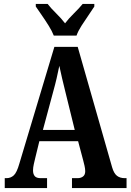

<svg xmlns="http://www.w3.org/2000/svg" viewBox="-20 -951 660 971"><path d="M4 0V-50H13Q34 -50 49.5 -64Q65 -78 78 -124L255 -714H373L547 -105Q556 -74 571.5 -62Q587 -50 611 -50H620V0H344V-50H372Q389 -50 400 -58.5Q411 -67 411 -85Q411 -97 407.5 -112.5Q404 -128 401 -139L375 -237H179L158 -151Q155 -139 151 -121Q147 -103 147 -89Q147 -71 155.5 -60.5Q164 -50 186 -50H218V0ZM197 -294H358L311 -485Q302 -522 294 -555Q286 -588 280 -618Q274 -588 266.5 -555.5Q259 -523 250 -491ZM252 -771Q243 -794 226.5 -820.5Q210 -847 192 -873Q174 -899 161 -918V-931H221Q237 -910 264 -883.5Q291 -857 309 -833Q327 -857 354 -883.5Q381 -910 398 -931H457V-918Q445 -899 427 -873Q409 -847 392 -820.5Q375 -794 367 -771Z"/></svg>

Font: Noto Serif ExtraCondensed
Style: Bold
Weight: 700
Width: 2
Designer: Monotype Design Team
Foundry: Monotype Imaging Inc.
Version: Version 2.014; ttfautohint (v1.8.4.7-5d5b)